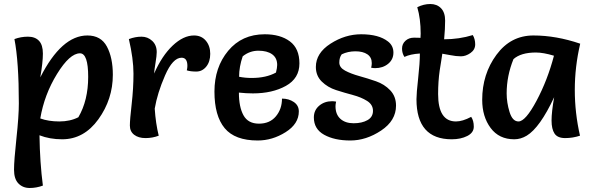

<svg xmlns="http://www.w3.org/2000/svg" viewBox="-20 -689 2951 958"><path d="M181 -98Q222 -83 276 -83Q330 -83 371 -104Q420 -188 420 -305.5Q420 -423 379 -423Q328 -423 264.5 -320Q201 -217 181 -98ZM181 -303Q287 -512 416 -512Q484 -512 513.5 -456.5Q543 -401 543 -316Q543 -194 471 -94Q399 6 290 6Q228 6 177 -14Q179 123 194 237Q162 249 128 249Q94 249 72 226.5Q50 204 50 158Q50 112 62 1Q74 -110 74 -173Q74 -381 52 -494Q84 -506 119.5 -506Q155 -506 174.5 -485.5Q194 -465 194 -421.5Q194 -378 181 -303Z M623 -494Q655 -506 686 -506Q717 -506 739.5 -485Q762 -464 762 -429Q762 -411 756 -375.5Q750 -340 749 -322Q788 -411 841.5 -461.5Q895 -512 948 -512Q985 -512 1007 -486Q1029 -460 1029 -420.5Q1029 -381 1009 -356.5Q989 -332 959.5 -332Q930 -332 912 -338Q915 -350 915 -360Q915 -401 886 -401Q842 -401 803.5 -312.5Q765 -224 752 -147Q757 -72 772 -12Q741 0 706 0Q671 0 649.5 -16.5Q628 -33 628 -62.5Q628 -92 637 -170Q646 -248 646 -321.5Q646 -395 623 -494Z M1172 -227Q1172 -155 1195 -113.5Q1218 -72 1272 -72Q1326 -72 1356.5 -108.5Q1387 -145 1387 -197Q1421 -197 1446 -180Q1471 -163 1471 -133Q1471 -71 1405 -29.5Q1339 12 1266 12Q1152 12 1101 -49.5Q1050 -111 1050 -232Q1050 -353 1118.5 -435.5Q1187 -518 1301 -518Q1379 -518 1426.5 -482.5Q1474 -447 1474 -372.5Q1474 -298 1406.5 -260.5Q1339 -223 1242 -223Q1208 -223 1172 -227ZM1173 -306Q1203 -300 1236 -300Q1308 -300 1357 -327Q1363 -351 1363 -365Q1363 -400 1338 -418Q1313 -436 1269.5 -436Q1226 -436 1191 -408Q1173 -356 1173 -306Z M1657 -182Q1654 -168 1654 -159Q1654 -118 1678.5 -96Q1703 -74 1744.5 -74Q1786 -74 1813.5 -89.5Q1841 -105 1841 -136Q1841 -167 1811.5 -185.5Q1782 -204 1740.5 -215Q1699 -226 1657 -239.5Q1615 -253 1585.5 -282Q1556 -311 1556 -355Q1556 -424 1629 -471Q1702 -518 1782 -518Q1870 -518 1916 -482Q1943 -461 1943 -426.5Q1943 -392 1916.5 -370.5Q1890 -349 1852 -349Q1844 -349 1832 -351Q1835 -364 1835 -374Q1835 -403 1813 -418Q1791 -433 1753.5 -433Q1716 -433 1685 -418Q1673 -402 1673 -377Q1673 -352 1702 -336.5Q1731 -321 1772.5 -309.5Q1814 -298 1856 -283.5Q1898 -269 1927 -238.5Q1956 -208 1956 -162Q1956 -87 1881.5 -37.5Q1807 12 1728 12Q1649 12 1597.5 -16.5Q1546 -45 1546 -103Q1546 -139 1572.5 -161.5Q1599 -184 1637 -184Q1645 -184 1657 -182Z M2062 -653Q2094 -669 2127 -669Q2160 -669 2180.5 -648Q2201 -627 2201 -586Q2201 -545 2196 -493Q2271 -493 2339 -514Q2351 -494 2351 -467.5Q2351 -441 2327.5 -424.5Q2304 -408 2280 -408Q2256 -408 2226 -414Q2196 -420 2187 -421Q2186 -412 2181.5 -385Q2177 -358 2174 -338Q2166 -283 2166 -220Q2166 -83 2255 -83Q2288 -83 2331 -106Q2344 -87 2344 -57Q2344 -27 2311.5 -10.5Q2279 6 2234 6Q2058 6 2058 -194Q2058 -223 2066.5 -299Q2075 -375 2075 -422Q2027 -419 1998 -405Q1986 -423 1986 -446.5Q1986 -470 2003 -485.5Q2020 -501 2045 -501Q2070 -501 2078 -500Q2079 -508 2079 -521Q2079 -596 2062 -653Z M2875 -471Q2848 -356 2848 -240.5Q2848 -125 2874 -12Q2838 0 2800 0Q2762 0 2747 -22.5Q2732 -45 2732 -87.5Q2732 -130 2745 -204Q2674 -52 2608 -12Q2578 6 2546 6Q2470 6 2428 -50.5Q2386 -107 2386 -191Q2386 -319 2457 -415.5Q2528 -512 2641.5 -512Q2755 -512 2875 -471ZM2744 -411Q2691 -427 2654 -427Q2579 -427 2542 -394Q2508 -310 2508 -223Q2508 -177 2522.5 -130Q2537 -83 2567 -83Q2602 -83 2657 -186Q2712 -289 2744 -411Z"/></svg>

Font: Salsa
Style: Regular
Weight: 400
Designer: John Vargas Beltrn
Foundry: John Vargas Beltran
Version: Version 1.002